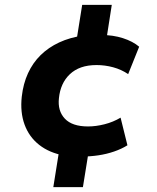

<svg xmlns="http://www.w3.org/2000/svg" viewBox="-20 -650 640 785"><path d="M198 115 224 -48 243 -14Q182 -25 140.5 -57.5Q99 -90 80.5 -140.5Q62 -191 69 -255Q75 -308 94.5 -350.5Q114 -393 146 -424.5Q178 -456 222 -476.5Q266 -497 322 -505L290 -467L316 -630H437L413 -476L393 -507Q442 -507 482.5 -494Q523 -481 549 -459L504 -347Q476 -366 442.5 -375Q409 -384 375 -384Q339 -384 312 -374.5Q285 -365 265.5 -346.5Q246 -328 235 -303.5Q224 -279 221 -249Q215 -197 245 -165Q275 -133 340 -133Q372 -133 407.5 -142Q443 -151 473 -169L501 -56Q477 -41 446.5 -30.5Q416 -20 382.5 -15Q349 -10 315 -10L344 -40L319 115Z"/></svg>

Font: Nunito Sans 8pt ExtraBold
Style: Italic
Weight: 800
Italic angle: -9°
Version: Version 3.101;gftools[0.9.27]